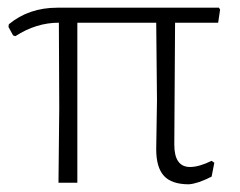

<svg xmlns="http://www.w3.org/2000/svg" viewBox="-20 -475 624 499"><path d="M132 0 134 -195 133 -416Q74 -416 20 -381L14 -383L2 -405L3 -412Q55 -455 129 -455H549L552 -450L547 -416H435L433 -99Q433 -41 474 -41Q497 -41 530 -57L537 -52L530 -16Q495 2 471 4Q426 4 406 -18Q386 -40 386 -87L388 -215L386 -416H181V0Z"/></svg>

Font: Alegreya Sans SC Light
Style: Regular
Weight: 300
Designer: Juan Pablo del Peral
Foundry: Huerta Tipografica
Version: Version 2.007